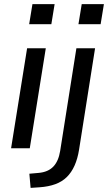

<svg xmlns="http://www.w3.org/2000/svg" viewBox="-20 -722 526 935"><path d="M122 -604 138 -702H246L230 -604ZM34 0 112 -487H203L125 0ZM362 -604 378 -702H486L470 -604ZM129 193 123 124 168 120Q214 116 239.5 89.5Q265 63 273 13L352 -487H443L365 7Q358 51 343 84.5Q328 118 305 140.5Q282 163 249 175Q216 187 173 190Z"/></svg>

Font: Nunito Sans 12pt Medium
Style: Italic
Weight: 500
Italic angle: -9°
Designer: Vernon Adams
Foundry: Vernon Adams
Version: Version 3.101;gftools[0.9.27]